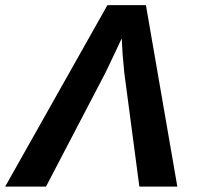

<svg xmlns="http://www.w3.org/2000/svg" viewBox="-65 -708 752 728"><path d="M335 -432.6 109.4 -0.5H-45.4L342.3 -688.5H488.3L607.4 -0.5H463.4L406.2 -432.6Q402.3 -470.2 399.9 -502.7Q397.5 -535.2 396.5 -562.5Q381.3 -529.8 366 -497.6Q350.6 -465.3 335 -432.6Z"/></svg>

Font: Arimo
Style: Italic
Weight: 400
Italic angle: -12°
Designer: Steve Matteson
Foundry: Monotype Imaging Inc.
Version: Version 1.33